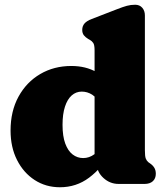

<svg xmlns="http://www.w3.org/2000/svg" viewBox="-20 -775 700 809"><path d="M388.5 -106 378.5 -108V-563Q378.5 -585.5 373 -593.8Q367.5 -602 358.5 -607L351.5 -611Q340.5 -617.5 333.5 -626.2Q326.5 -635 326.5 -649Q326.5 -665 336 -676Q345.5 -687 366.5 -695L472.5 -736Q498 -746 514.5 -750.5Q531 -755 549.5 -755Q568.5 -755 579.5 -742.2Q590.5 -729.5 590.5 -710V-142Q590.5 -116.5 594.2 -107Q598 -97.5 604.5 -92L611.5 -87Q623.5 -79 630 -68.5Q636.5 -58 636.5 -43Q636.5 -23 624 -11.5Q611.5 0 589.5 0H479.5Q443.5 0 416 -25Q388.5 -50 388.5 -83ZM24.5 -225Q24.5 -306.5 58 -367.8Q91.5 -429 149.5 -463Q207.5 -497 280.5 -497Q341.5 -497 386.5 -471.2Q431.5 -445.5 464.5 -393L407.5 -327Q389 -363 368.5 -376Q348 -389 324.5 -389Q300.5 -389 282.2 -373Q264 -357 253.8 -325.8Q243.5 -294.5 243.5 -249Q243.5 -201 255 -170Q266.5 -139 286.2 -124Q306 -109 330.5 -109Q356 -109 377.5 -125Q399 -141 415.5 -176L451.5 -136Q409 -66.5 355.2 -26.2Q301.5 14 232.5 14Q173 14 126 -16.5Q79 -47 51.8 -100.8Q24.5 -154.5 24.5 -225Z"/></svg>

Font: Fraunces SuperSoft Wonky
Style: Regular
Weight: 900
Version: Version 1.000;[b76b70a41]